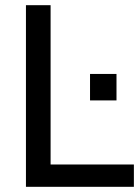

<svg xmlns="http://www.w3.org/2000/svg" viewBox="-20 -720 541 740"><path d="M80 -700H175V-86H496V0H80ZM327 -435H429V-333H327Z"/></svg>

Font: Cabin
Style: Regular
Weight: 400
Designer: Pablo Impallari
Foundry: Pablo Impallari. http://www.impallari.com Igino Marini. http://www.ikern.com
Version: Version 2.001